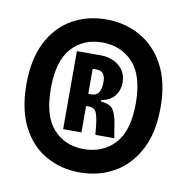

<svg xmlns="http://www.w3.org/2000/svg" viewBox="-67 -779 663 681"><g transform="rotate(10 264.5 -438.5)"><path d="M263 -163Q195 -163 140.5 -194Q86 -225 54.5 -286.5Q23 -348 23 -439Q23 -530 54.5 -591Q86 -652 140.5 -683Q195 -714 263 -714Q331 -714 386 -683Q441 -652 473.5 -591Q506 -530 506 -439Q506 -348 473.5 -286.5Q441 -225 386 -194Q331 -163 263 -163ZM263 -247Q331 -247 374 -293Q417 -339 417 -439Q417 -538 374 -584.5Q331 -631 263 -631Q195 -631 153 -584.5Q111 -538 111 -439Q111 -340 153 -293.5Q195 -247 263 -247ZM179 -304V-585H265Q304 -585 331 -563Q358 -541 358 -502Q358 -476 342.5 -455.5Q327 -435 294 -429V-424Q329 -421 339.5 -403Q350 -385 355 -354L363 -304H295L291 -345Q288 -368 282 -383Q276 -398 257 -399H245V-304ZM245 -443H257Q291 -443 291 -493Q291 -533 260 -533H245Z"/></g></svg>

Font: Bricolage Grotesque 12pt Condensed SemiBold
Style: Regular
Weight: 600
Width: 3
Designer: Mathieu Triay
Foundry: Atelier Triay
Version: Version 1.001; ttfautohint (v1.8.4.7-5d5b);gftools[0.9.33.de